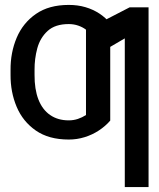

<svg xmlns="http://www.w3.org/2000/svg" viewBox="-20 -552 639 773"><path d="M256.8 -67.4Q275.9 -67.4 293.5 -73.2Q311 -79.1 326.2 -88.9V-262.7H423.8V-66.4Q404.3 -43.9 377.9 -26.6Q351.6 -9.3 320.8 0.2Q290 9.8 256.8 9.8Q176.3 9.8 124 -26.6Q71.8 -63 46.9 -122.3Q22 -181.6 22.5 -251V-270.5Q22 -340.3 47.1 -399.9Q72.3 -459.5 124.5 -495.8Q176.8 -532.2 256.8 -532.2Q293 -532.2 323.7 -523.2Q354.5 -514.2 379.9 -497.6Q405.3 -481 423.8 -458V-246.1H326.2V-432.6Q312.5 -442.9 294.7 -449Q276.9 -455.1 256.8 -455.1Q202.1 -455.1 171.9 -427.5Q141.6 -399.9 130.1 -357.4Q118.7 -314.9 119.1 -270.5V-251Q118.7 -192.9 134.5 -151.9Q150.4 -110.8 181.6 -89.1Q212.9 -67.4 256.8 -67.4ZM578.1 -522.5V201.2H482.4V-397.5L377 -335.9V-458L502 -522.5Z"/></svg>

Font: Inter Display V
Style: Regular
Weight: 400
Designer: Rasmus Andersson
Foundry: rsms
Version: Version 3.015;git-src